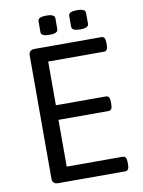

<svg xmlns="http://www.w3.org/2000/svg" viewBox="-94 -922 733 986"><g transform="rotate(-10 273.0 -429.0)"><path d="M128 0Q98 0 98 -30V-670Q98 -700 128 -700H477Q497 -700 497 -670V-654Q497 -624 477 -624H186V-396H447Q467 -396 467 -366V-350Q467 -320 447 -320H186V-76H478Q498 -76 498 -46V-30Q498 0 478 0ZM377 -758Q354 -758 343.5 -763.5Q333 -769 333 -780V-836Q333 -847 343.5 -852.5Q354 -858 377 -858Q400 -858 410.5 -852.5Q421 -847 421 -836V-780Q421 -769 410.5 -763.5Q400 -758 377 -758ZM217 -758Q194 -758 183.5 -763.5Q173 -769 173 -780V-836Q173 -847 183.5 -852.5Q194 -858 217 -858Q240 -858 250.5 -852.5Q261 -847 261 -836V-780Q261 -769 250.5 -763.5Q240 -758 217 -758Z"/></g></svg>

Font: Asap
Style: Regular
Weight: 400
Designer: Pablo Cosgaya
Foundry: Omnibus-Type
Version: Version 3.001